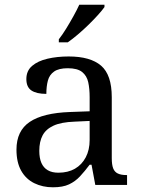

<svg xmlns="http://www.w3.org/2000/svg" viewBox="-20 -786 603 816"><path d="M205 10Q161 10 125.5 -7.5Q90 -25 70 -60.5Q50 -96 50 -150Q50 -230 106.5 -268Q163 -306 278 -310L361 -313V-373Q361 -409 355 -436.5Q349 -464 329 -480Q309 -496 268 -496Q230 -496 210 -482Q190 -468 183.5 -443.5Q177 -419 177 -387Q135 -387 113.5 -401.5Q92 -416 92 -450Q92 -485 116.5 -506Q141 -527 182 -536.5Q223 -546 272 -546Q364 -546 409.5 -507Q455 -468 455 -373V-114Q455 -86 461 -70.5Q467 -55 481 -48.5Q495 -42 517 -42H520V0H385L369 -86H361Q340 -58 320 -36.5Q300 -15 273.5 -2.5Q247 10 205 10ZM228 -52Q269 -52 298.5 -69Q328 -86 344.5 -117.5Q361 -149 361 -191V-272L297 -269Q240 -267 207.5 -252Q175 -237 161 -210.5Q147 -184 147 -145Q147 -114 156 -93.5Q165 -73 183 -62.5Q201 -52 228 -52ZM230 -619Q245 -638 261 -664Q277 -690 292 -717Q307 -744 317 -766H424V-756Q415 -743 397 -723Q379 -703 356.5 -681Q334 -659 311 -639.5Q288 -620 268 -606H230Z"/></svg>

Font: Noto Serif Myanmar
Style: Regular
Weight: 400
Designer: Ben Mitchell and the Monotype Design Team
Foundry: Monotype Imaging Inc.
Version: Version 2.106